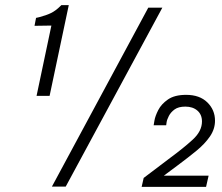

<svg xmlns="http://www.w3.org/2000/svg" viewBox="-20 -730 870 751"><path d="M249 -710 174 -355H123L181 -630L115 -629L121 -660L134 -663Q161 -670 179.5 -679Q198 -688 216 -706L220 -710ZM183 0 560 -700H615L237 0ZM534 1 542 -34 645 -112Q698 -151 734 -184Q770 -217 770 -255Q770 -282 752 -297.5Q734 -313 705 -313Q678 -313 663 -302Q648 -291 640.5 -276.5Q633 -262 631.5 -251Q630 -240 630 -240H581Q581 -240 584 -258Q587 -276 599 -299.5Q611 -323 637 -341Q663 -359 708 -359Q761 -359 791 -329.5Q821 -300 821 -258Q821 -225 801 -196Q781 -167 748 -140Q715 -113 676 -84L621 -43H796L786 1Z"/></svg>

Font: Be Vietnam Pro ExtraLight
Style: Italic
Weight: 200
Italic angle: -12°
Designer: Lam Bao, Tony Le, Vietanh Nguyen
Foundry: Yellow Type Foundry
Version: Version 1.002; ttfautohint (v1.8.3)